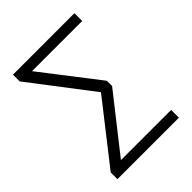

<svg xmlns="http://www.w3.org/2000/svg" viewBox="-198 -788 890 890"><g transform="rotate(-45 247.0 -342.5)"><path d="M448 -634H119L333 -357V-323L119 -51H448V0H45V-44L276 -339L45 -641V-685H448Z"/></g></svg>

Font: Fira Sans Light
Style: Regular
Weight: 300
Designer: bBox Type GmbH & Carrois Corporate GbR & Edenspiekermann AG
Foundry: bBox Type GmbH & Carrois Corporate GbR & Edenspiekermann AG
Version: Version 4.301